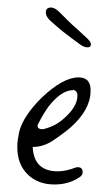

<svg xmlns="http://www.w3.org/2000/svg" viewBox="-20 -470 275 511"><path d="M125 21Q81 21 53.5 -6Q26 -33 26 -79Q26 -89 27.5 -99Q29 -109 31 -119Q42 -162 92 -211Q148 -264 189 -264Q223 -264 221 -226Q220 -177 167 -130Q144 -111 119.5 -95Q95 -79 68 -79H67Q70 -14 134 -14Q155 -14 181 -24Q183 -25 187 -25Q200 -25 200 -12Q200 -3 191 2Q163 21 125 21ZM94 -126Q125 -133 147 -152Q186 -185 186 -215V-217Q186 -224 181 -228Q176 -232 174 -230Q143 -230 108 -185Q103 -178 96 -166.5Q89 -155 81 -139Q80 -137 80 -135Q80 -126 94 -126ZM213 -344Q204 -344 194 -351Q184 -358 167 -371Q147 -386 136.5 -395Q126 -404 116 -413Q102 -425 102 -437Q102 -450 116 -450Q126 -450 139 -437Q144 -432 158.5 -417.5Q173 -403 186 -392Q193 -386 199.5 -379.5Q206 -373 213 -367Q222 -358 222 -352Q222 -344 213 -344Z"/></svg>

Font: Square Peg
Style: Regular
Weight: 400
Designer: Robert E. Leuschke
Foundry: Robert E. Leuschke
Version: Version 1.010; ttfautohint (v1.8.4.7-5d5b)